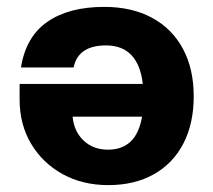

<svg xmlns="http://www.w3.org/2000/svg" viewBox="-20 -530 620 558"><path d="M543 -250Q543 -171 513 -113Q483 -55 427 -23.5Q371 8 295 8Q220 8 162 -24Q104 -56 70.5 -112Q37 -168 37 -241V-286H395Q382 -398 288 -398Q207 -398 194 -334H41Q55 -423 117.5 -466.5Q180 -510 283 -510Q363 -510 421.5 -478.5Q480 -447 511.5 -388.5Q543 -330 543 -250ZM294 -95Q334 -95 359 -118Q384 -141 393 -191H191Q195 -148 223 -121.5Q251 -95 294 -95Z"/></svg>

Font: Overused Grotesk
Style: Bold Italic
Weight: 700
Italic angle: -10°
Version: Version 0.003